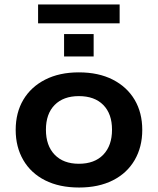

<svg xmlns="http://www.w3.org/2000/svg" viewBox="-20 -827 705 857"><path d="M333 10Q245 10 181.5 -22Q118 -54 84 -112.5Q50 -171 50 -247Q50 -324 84 -381.5Q118 -439 181.5 -471.5Q245 -504 332 -504Q420 -504 483.5 -471.5Q547 -439 581 -381.5Q615 -324 615 -247Q615 -171 581 -112.5Q547 -54 483.5 -22Q420 10 333 10ZM332 -96Q402 -96 441 -136.5Q480 -177 480 -248Q480 -319 441 -358.5Q402 -398 332 -398Q263 -398 224 -358.5Q185 -319 185 -248Q185 -177 224 -136.5Q263 -96 332 -96ZM150 -723V-807H514V-723ZM266 -575V-675H398V-575Z"/></svg>

Font: Nunito Sans 10pt SemiExpanded
Style: Bold
Weight: 700
Width: 6
Designer: Vernon Adams
Foundry: Vernon Adams
Version: Version 3.101;gftools[0.9.27]